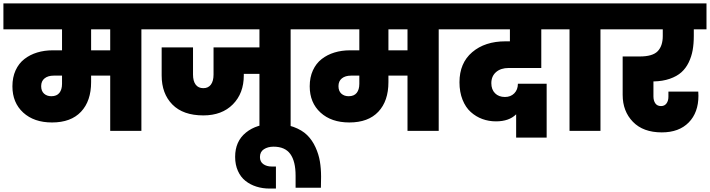

<svg xmlns="http://www.w3.org/2000/svg" viewBox="-34 -760 4123 1115"><path d="M264.2 -201.2Q295.4 -201.2 310.8 -220.5Q326.2 -239.7 326.2 -272.9V-320.8H277.8Q244.6 -320.8 224.9 -304.9Q205.1 -289.1 205.1 -259.8Q205.1 -231.4 221.7 -216.3Q238.3 -201.2 264.2 -201.2ZM606 -467.8V-589.8H495.1V-467.8ZM-14.2 -589.8V-740.2H875V-589.8H787.1V0H606V-320.8H495.1V-283.2Q495.1 -173.3 436.5 -111.1Q377.9 -48.8 268.1 -48.8Q163.6 -48.8 100.8 -106.2Q38.1 -163.6 38.1 -258.8Q38.1 -311 56.6 -351.6Q75.2 -392.1 107.7 -417.2Q140.1 -442.4 181.9 -455.1Q223.6 -467.8 272 -467.8H326.2V-589.8Z M846.7 -589.8V-740.2H1740.7V-589.8H1653.8V0H1472.7V-331.1H1381.8V-321.8Q1381.8 -218.3 1318.4 -154.1Q1254.9 -89.8 1147 -89.8Q1029.3 -89.8 967 -153.1Q904.8 -216.3 904.8 -321.8V-484.9H1086.9V-327.1Q1086.9 -289.1 1102.3 -268.6Q1117.7 -248 1147 -248Q1175.3 -248 1190.7 -268.6Q1206.1 -289.1 1206.1 -327.1V-484.9H1472.7V-589.8Z M1531.7 335Q1490.7 335 1455.1 323.7Q1419.4 312.5 1391.6 290.5Q1363.8 268.6 1347.7 232.7Q1331.5 196.8 1331.5 150.9Q1331.5 60.5 1394.3 9.8Q1457 -41 1557.6 -41Q1621.6 -41 1670.7 -22.9Q1719.7 -4.9 1749.5 24.4Q1779.3 53.7 1798.1 95Q1816.9 136.2 1823.7 177.5Q1830.6 218.8 1830.6 266.1Q1830.6 310.1 1829.6 330.1H1682.6V259.8Q1682.6 176.8 1651.9 134.3Q1621.1 91.8 1554.7 91.8Q1521.5 91.8 1498.5 106.7Q1475.6 121.6 1475.6 151.9Q1475.6 179.2 1495.1 193.1Q1514.6 207 1543.5 207H1568.4V335Z M1990.7 -201.2Q2022 -201.2 2037.4 -220.5Q2052.7 -239.7 2052.7 -272.9V-320.8H2004.4Q1971.2 -320.8 1951.4 -304.9Q1931.6 -289.1 1931.6 -259.8Q1931.6 -231.4 1948.2 -216.3Q1964.8 -201.2 1990.7 -201.2ZM2332.5 -467.8V-589.8H2221.7V-467.8ZM1712.4 -589.8V-740.2H2601.6V-589.8H2513.7V0H2332.5V-320.8H2221.7V-283.2Q2221.7 -173.3 2163.1 -111.1Q2104.5 -48.8 1994.6 -48.8Q1890.1 -48.8 1827.4 -106.2Q1764.6 -163.6 1764.6 -258.8Q1764.6 -311 1783.2 -351.6Q1801.8 -392.1 1834.2 -417.2Q1866.7 -442.4 1908.4 -455.1Q1950.2 -467.8 1998.5 -467.8H2052.7V-589.8Z M2573.2 -589.8V-740.2H3213.4L3212.4 -589.8H3109.4V-365.2H2920.4Q2874 -365.2 2846.7 -341.3Q2819.3 -317.4 2819.3 -276.9Q2819.3 -240.2 2840.8 -218.5Q2862.3 -196.8 2898.4 -196.8Q2931.6 -196.8 2952.6 -218Q2973.6 -239.3 2973.6 -273.9H3140.6V39.1H2963.4V-96.2Q2922.4 -55.2 2846.2 -55.2Q2804.7 -55.2 2767.3 -68.8Q2730 -82.5 2700 -109.4Q2669.9 -136.2 2652.1 -180.9Q2634.3 -225.6 2634.3 -282.2Q2634.3 -394 2708.3 -457Q2782.2 -520 2901.4 -520H2927.2V-589.8Z M3273.4 0V-589.8H3185.1V-740.2H3540V-589.8H3453.1V0Z M3511.7 -589.8V-740.2H4068.8V-589.8H3995.1V-550.8Q3995.1 -505.9 3988.5 -468.8Q3981.9 -431.6 3965.6 -397.7Q3949.2 -363.8 3923.1 -340.3Q3897 -316.9 3855.7 -302.5Q3814.5 -288.1 3760.7 -287.1V-200.2Q3760.7 -175.3 3771.7 -159.7Q3782.7 -144 3804.7 -144Q3825.2 -144 3836.4 -159.2Q3847.7 -174.3 3847.7 -198.2V-228H4021Q4022 -216.8 4022 -204.1Q4022 -106.4 3965.6 -48.8Q3909.2 8.8 3809.1 8.8Q3701.2 8.8 3641.6 -52.5Q3582 -113.8 3582 -209V-432.1H3681.6Q3755.9 -432.1 3785.4 -462.6Q3814.9 -493.2 3814.9 -550.8V-589.8Z"/></svg>

Font: Poppins ExtraBold
Style: Regular
Weight: 800
Designer: Ninad Kale (Devanagari), Jonny Pinhorn (Latin)
Foundry: Indian Type Foundry
Version: Version 3.200;PS 1.000;hotconv 16.6.54;makeotf.lib2.5.65590